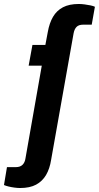

<svg xmlns="http://www.w3.org/2000/svg" viewBox="-97 -753 497 965"><path d="M4 192Q-8 192 -23.5 190Q-39 188 -53.5 184.5Q-68 181 -77 177L-62 87H-17Q4 87 16 75.5Q28 64 31 43L113 -423H47L66 -527H131L143 -591Q151 -637 169.5 -668.5Q188 -700 219.5 -716.5Q251 -733 299 -733Q312 -733 327.5 -731Q343 -729 357.5 -726Q372 -723 380 -719L364 -629H321Q299 -629 288 -618Q277 -607 273 -586L160 50Q153 95 134.5 126.5Q116 158 84.5 175Q53 192 4 192Z"/></svg>

Font: Archivo SemiCondensed
Style: Bold Italic
Weight: 700
Width: 4
Italic angle: -10°
Designer: Hector Gatti
Foundry: Omnibus-Type
Version: Version 2.001